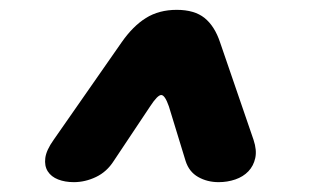

<svg xmlns="http://www.w3.org/2000/svg" viewBox="-20 -690 640 390"><path d="M130 -320Q112 -320 98 -325.5Q84 -331 77 -342Q70 -353 72 -369Q74 -385 89 -406L227 -604Q250 -637 276.5 -653.5Q303 -670 339 -670Q375 -670 395.5 -653.5Q416 -637 427 -604L495 -406Q502 -385 498.5 -369Q495 -353 484.5 -342Q474 -331 458 -325.5Q442 -320 424 -320Q401 -320 382.5 -330.5Q364 -341 357 -363L323 -474Q315 -497 307.5 -497Q300 -497 285 -474L211 -363Q197 -341 175 -330.5Q153 -320 130 -320Z"/></svg>

Font: Maple Mono NL ExtraBold
Style: Italic
Weight: 800
Italic angle: -10°
Monospace: yes
Designer: subframe7536
Version: Version 7.000